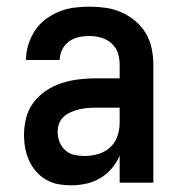

<svg xmlns="http://www.w3.org/2000/svg" viewBox="-20 -548 540 576"><path d="M193 8Q174 8 154.5 4.5Q135 1 118 -9Q101 -19 88 -34Q75 -49 67 -67Q59 -85 55.5 -104Q52 -123 52 -143Q52 -169 58.5 -194.5Q65 -220 81 -241Q97 -262 119 -276.5Q141 -291 166 -299Q191 -307 217 -310Q243 -313 269 -313H339V-354Q339 -372 333.5 -389Q328 -406 314.5 -418Q301 -430 283.5 -435Q266 -440 249 -440Q232 -440 216 -436.5Q200 -433 187 -423.5Q174 -414 166.5 -399Q159 -384 159 -368Q159 -368 159 -368Q159 -368 159 -368H58Q58 -368 58 -368Q58 -368 58 -368Q58 -391 65 -414Q72 -437 85 -456.5Q98 -476 116.5 -490Q135 -504 157 -513Q179 -522 202 -525Q225 -528 249 -528Q273 -528 297.5 -524.5Q322 -521 344.5 -511Q367 -501 386 -485Q405 -469 417.5 -448Q430 -427 435 -402.5Q440 -378 440 -354V0H339V-81Q330 -60 315 -42.5Q300 -25 280.5 -13.5Q261 -2 238.5 3Q216 8 193 8ZM233 -80Q254 -80 274.5 -86Q295 -92 310 -105.5Q325 -119 332 -139Q339 -159 339 -180V-225H269Q256 -225 243 -224Q230 -223 217.5 -220Q205 -217 193.5 -212Q182 -207 172 -198.5Q162 -190 157.5 -178Q153 -166 153 -153Q153 -137 158.5 -122.5Q164 -108 175.5 -97.5Q187 -87 202.5 -83.5Q218 -80 233 -80Z"/></svg>

Font: Iosevka SS04 Semibold
Style: Regular
Weight: 600
Monospace: yes
Designer: Belleve Invis
Foundry: Belleve Invis
Version: Version 19.0.0; ttfautohint (v1.8.4)